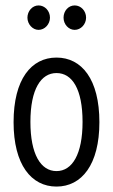

<svg xmlns="http://www.w3.org/2000/svg" viewBox="-20 -679 415 707"><path d="M122 -569C145 -569 164 -590 164 -614C164 -639 145 -659 122 -659C99 -659 81 -638 81 -614C81 -590 100 -569 122 -569ZM255 -569C278 -569 297 -590 297 -614C297 -639 278 -659 255 -659C232 -659 214 -639 214 -614C214 -589 233 -569 255 -569ZM188 8C281 8 346 -73 346 -229C346 -387 281 -467 188 -467C95 -467 30 -387 30 -229C30 -73 95 8 188 8ZM188 -49C130 -49 92 -111 92 -230C92 -351 131 -410 188 -410C246 -410 284 -351 284 -230C284 -111 246 -49 188 -49Z"/></svg>

Font: Inconsolata Condensed Thin
Style: Regular
Weight: 100
Width: 3
Monospace: yes
Designer: Raph Levien, Cyreal, Brenton Simpson
Foundry: Raph Levien, Cyreal, Google
Version: Version 3.100